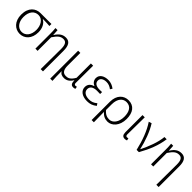

<svg xmlns="http://www.w3.org/2000/svg" viewBox="325 -1956 3564 3564"><g transform="rotate(45 2107.0 -174.0)"><path d="M288 13C414 13 516 -84 516 -256C516 -365 472 -444 401 -484V-488C462 -488 516 -485 577 -481V-534H292C168 -534 56 -450 56 -260C56 -85 164 13 288 13ZM289 -38C191 -38 117 -124 117 -260C117 -408 193 -483 290 -483C397 -483 458 -377 458 -259C458 -124 386 -38 289 -38Z M1028 199H1088V-341C1088 -478 1045 -547 947 -547C866 -547 805 -508 747 -413H745L738 -534H683C689 -479 690 -438 690 -395V0H748V-356C819 -463 866 -495 934 -495C1004 -495 1032 -443 1032 -333C1032 -165 1031 22 1028 199Z M1278 199H1337C1331 111 1331 66 1330 -51C1359 1 1399 12 1451 12C1514 12 1571 -22 1615 -97H1617C1619 -20 1639 13 1693 13C1715 13 1731 8 1743 2L1735 -44C1721 -40 1713 -38 1703 -38C1683 -38 1669 -50 1669 -78C1669 -225 1671 -379 1672 -534H1613V-158C1554 -54 1503 -39 1449 -39C1369 -39 1336 -97 1336 -200V-534H1278Z M2055 13C2133 13 2186 -6 2248 -55L2220 -97C2166 -52 2121 -36 2062 -36C1962 -36 1901 -79 1901 -149C1901 -217 1953 -256 2055 -256C2081 -256 2104 -256 2135 -254V-305C2108 -303 2092 -303 2072 -303C1970 -303 1928 -345 1928 -402C1928 -466 1988 -497 2061 -497C2114 -497 2158 -479 2202 -445L2228 -487C2180 -523 2125 -547 2061 -547C1956 -547 1869 -500 1869 -407C1869 -354 1900 -307 1955 -285V-280C1895 -265 1841 -223 1841 -145C1841 -50 1925 13 2055 13Z M2365 199H2424C2423 96 2422 32 2420 -71C2473 -8 2530 13 2593 13C2704 13 2812 -93 2812 -275C2812 -441 2737 -547 2591 -547C2469 -547 2365 -458 2365 -281ZM2588 -38C2535 -38 2480 -52 2422 -123V-271C2422 -426 2501 -496 2588 -496C2704 -496 2752 -403 2752 -274C2752 -132 2678 -38 2588 -38Z M3046 13C3069 13 3085 8 3097 2L3088 -44C3075 -40 3066 -38 3056 -38C3036 -38 3022 -50 3022 -78C3022 -225 3025 -379 3027 -534H2968V-85C2968 -19 2993 13 3046 13Z M3347 0H3407C3511 -184 3577 -349 3603 -534H3544C3530 -380 3460 -205 3389 -60H3384C3350 -219 3276 -423 3194 -547L3137 -529C3232 -390 3303 -194 3347 0Z M4064 199H4124V-341C4124 -478 4081 -547 3983 -547C3902 -547 3841 -508 3783 -413H3781L3774 -534H3719C3725 -479 3726 -438 3726 -395V0H3784V-356C3855 -463 3902 -495 3970 -495C4040 -495 4068 -443 4068 -333C4068 -165 4067 22 4064 199Z"/></g></svg>

Font: Noto Sans KR Light
Style: Regular
Weight: 300
Designer: Ryoko NISHIZUKA 西塚涼子 (kana, bopomofo & ideographs); Paul D. Hunt (Latin, Greek & Cyrillic); Sandoll Communications 산돌커뮤니
Foundry: Adobe
Version: Version 2.004;hotconv 1.0.118;makeotfexe 2.5.65603